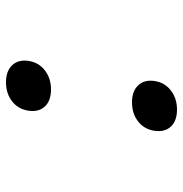

<svg xmlns="http://www.w3.org/2000/svg" viewBox="-5 -595 610 640"><g transform="rotate(90 300.0 -275.0)"><path d="M321 -410Q284 -410 264.5 -430.5Q245 -451 250 -485Q255 -519 281.5 -539.5Q308 -560 345 -560Q383 -560 402 -539.5Q421 -519 416 -485Q411 -451 385 -430.5Q359 -410 321 -410ZM254 10Q217 10 197.5 -10.5Q178 -31 183 -65Q188 -99 214.5 -119.5Q241 -140 278 -140Q316 -140 335 -119.5Q354 -99 349 -65Q344 -31 318 -10.5Q292 10 254 10Z"/></g></svg>

Font: NKDuy Mono
Style: Italic
Weight: 400
Italic angle: -9°
Monospace: yes
Designer: NKDuy
Foundry: NKDuy
Version: Version 2.251; ttfautohint (v1.8.4.7-5d5b)